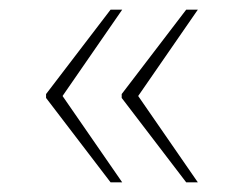

<svg xmlns="http://www.w3.org/2000/svg" viewBox="-20 -468 504 396"><path d="M364 -92 231 -266V-274L364 -448H388L265 -270L388 -92ZM208 -92 75 -266V-274L208 -448H232L109 -270L232 -92Z"/></svg>

Font: Noto Serif Ethiopic Thin
Style: Regular
Weight: 250
Version: Version 2.102